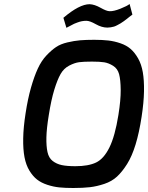

<svg xmlns="http://www.w3.org/2000/svg" viewBox="-20 -936 740 960"><path d="M297 -847Q377 -915 428 -915Q453 -914 483 -897Q513 -880 528 -880Q548 -879 582 -892.5Q616 -906 628 -916L642 -863Q640 -862 628 -852.5Q616 -843 613 -840.5Q610 -838 599 -830Q588 -822 582.5 -819Q577 -816 567 -810.5Q557 -805 550 -803Q543 -801 534 -799.5Q525 -798 517 -798Q489 -798 459 -815Q429 -832 412 -832Q400 -832 389.5 -830Q379 -828 367 -823.5Q355 -819 350.5 -817Q346 -815 330.5 -806.5Q315 -798 312 -797ZM224 -361Q213 -294 212 -249.5Q211 -205 217.5 -175.5Q224 -146 243.5 -131Q263 -116 289 -110.5Q315 -105 357 -105Q422 -105 460.5 -123.5Q499 -142 527 -198.5Q555 -255 572 -361Q584 -436 583.5 -486.5Q583 -537 575.5 -565Q568 -593 545.5 -607Q523 -621 501 -624.5Q479 -628 440 -628Q398 -628 375.5 -625Q353 -622 326 -608Q299 -594 283 -566Q267 -538 251.5 -487.5Q236 -437 224 -361ZM108 -370Q119 -442 135 -498Q151 -554 169 -593Q187 -632 212 -658.5Q237 -685 260 -700.5Q283 -716 317 -724Q351 -732 380 -734.5Q409 -737 451 -737Q491 -737 521.5 -733.5Q552 -730 582.5 -719.5Q613 -709 633.5 -691Q654 -673 670.5 -644Q687 -615 694 -575Q701 -535 700 -479Q699 -423 688 -352Q676 -273 658 -214Q640 -155 615.5 -116Q591 -77 565 -53Q539 -29 501.5 -16.5Q464 -4 429.5 0Q395 4 346 4Q306 4 276.5 1Q247 -2 216.5 -12Q186 -22 165 -38.5Q144 -55 127 -83Q110 -111 102.5 -150Q95 -189 96 -244.5Q97 -300 108 -370Z"/></svg>

Font: Exo
Style: Demi Bold Italic
Weight: 600
Designer: Natanael Gama
Version: Version 1